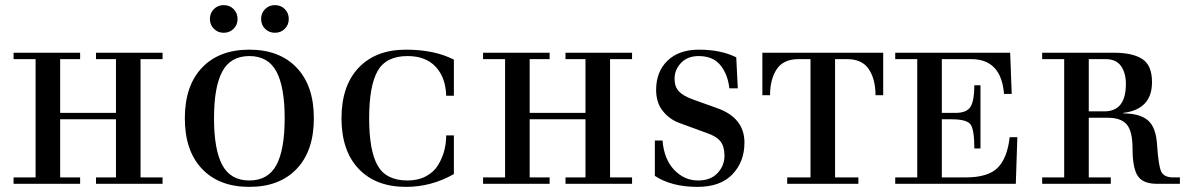

<svg xmlns="http://www.w3.org/2000/svg" viewBox="-20 -718 4651 750"><path d="M33 0V-25H119V-487H33V-512H293V-487H215V-277H433V-487H355V-512H615V-487H529V-25H615V0H355V-25H433V-252H215V-25H293V0Z M769 -58.5Q702 -129 702 -256Q702 -383 769 -453.5Q836 -524 954 -524Q1072 -524 1139 -453.5Q1206 -383 1206 -256Q1206 -129 1139 -58.5Q1072 12 954 12Q836 12 769 -58.5ZM848.5 -439Q816 -379 816 -256Q816 -133 848.5 -73Q881 -13 954 -13Q1027 -13 1059.5 -73Q1092 -133 1092 -256Q1092 -379 1059.5 -439Q1027 -499 954 -499Q881 -499 848.5 -439ZM1015.5 -605.5Q1000 -621 1000 -644Q1000 -667 1015.5 -682.5Q1031 -698 1054 -698Q1077 -698 1092.5 -682.5Q1108 -667 1108 -644Q1108 -621 1092.5 -605.5Q1077 -590 1054 -590Q1031 -590 1015.5 -605.5ZM815.5 -605.5Q800 -621 800 -644Q800 -667 815.5 -682.5Q831 -698 854 -698Q877 -698 892.5 -682.5Q908 -667 908 -644Q908 -621 892.5 -605.5Q877 -590 854 -590Q831 -590 815.5 -605.5Z M1753 -189V-38Q1665 12 1566 12Q1448 12 1381 -58.5Q1314 -129 1314 -256Q1314 -383 1381 -453.5Q1448 -524 1566 -524Q1677 -524 1753 -485V-344H1723Q1721 -415 1682 -457Q1643 -499 1572 -499Q1488 -499 1455 -440.5Q1422 -382 1422 -256Q1422 -130 1455 -71.5Q1488 -13 1572 -13Q1613 -13 1644 -29.5Q1675 -46 1691.5 -73.5Q1708 -101 1715.5 -130Q1723 -159 1723 -189Z M1867 0V-25H1953V-487H1867V-512H2127V-487H2049V-277H2267V-487H2189V-512H2449V-487H2363V-25H2449V0H2189V-25H2267V-252H2049V-25H2127V0Z M2538 -31V-169H2568Q2574 -96 2613.5 -54.5Q2653 -13 2707 -13Q2756 -13 2783 -42Q2810 -71 2810 -110Q2810 -146 2794 -166Q2778 -186 2742 -198L2633 -238Q2595 -252 2569 -284.5Q2543 -317 2543 -367Q2543 -438 2587.5 -481Q2632 -524 2710 -524Q2796 -524 2856 -494L2862 -373H2829Q2823 -428 2794 -463.5Q2765 -499 2709 -499Q2666 -499 2640.5 -472.5Q2615 -446 2615 -410Q2615 -379 2632 -361Q2649 -343 2688 -329L2783 -295Q2888 -257 2888 -161Q2888 -86 2841 -37Q2794 12 2705 12Q2603 12 2538 -31Z M3055 0V-25H3146V-487H3099Q3040 -487 3014 -447.5Q2988 -408 2988 -346H2958V-512H3430V-346H3400Q3400 -408 3374 -447.5Q3348 -487 3289 -487H3242V-25H3333V0Z M3477 0V-25H3563V-487H3477V-512H3926L3932 -351H3902Q3891 -487 3774 -487H3659V-277H3712Q3757 -277 3771.5 -301.5Q3786 -326 3786 -385H3810V-138H3786Q3786 -211 3771.5 -231.5Q3757 -252 3698 -252H3659V-25H3752Q3840 -25 3877.5 -63Q3915 -101 3924 -182H3954L3948 0Z M4233 -283H4294Q4378 -283 4378 -390Q4378 -433 4359 -460Q4340 -487 4299 -487H4233ZM4051 0V-25H4137V-487H4051V-512H4332Q4404 -512 4442 -487.5Q4480 -463 4480 -397Q4480 -291 4368 -277V-275Q4432 -275 4464 -248Q4496 -221 4500 -150Q4505 -73 4515.5 -49Q4526 -25 4563 -25H4589V0H4499Q4445 0 4424.5 -30.5Q4404 -61 4404 -138Q4404 -205 4381.5 -231.5Q4359 -258 4308 -258H4233V-25H4319V0Z"/></svg>

Font: Justus
Style: Versalitas
Weight: 400
Version: Version 001.001